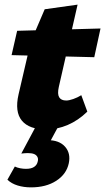

<svg xmlns="http://www.w3.org/2000/svg" viewBox="-20 -549 454 829"><path d="M180 10Q106 10 74.5 -28Q43 -66 60 -141L113 -369L173 -509L315 -529L234 -174Q227 -143 235.5 -129Q244 -115 266 -115Q278 -115 296.5 -121.5Q315 -128 331 -138L357 -67Q318 -29 272.5 -9.5Q227 10 180 10ZM30 -311 54 -416 414 -426 387 -302ZM133 0H230L189 76L119 71Q129 64 147.5 60Q166 56 185 56Q236 56 261 84.5Q286 113 277 156Q267 203 223 231.5Q179 260 114 260Q83 260 56.5 252Q30 244 12 227L44 170Q54 175 67 177.5Q80 180 92 180Q115 180 127.5 171.5Q140 163 143 148Q146 137 141.5 128.5Q137 120 127 116Q117 112 100 112Q94 112 87.5 112.5Q81 113 72 114Z"/></svg>

Font: Ysabeau Black
Style: Italic
Weight: 900
Italic angle: -12°
Version: Version 2.000;gftools[0.9.27.dev2+g8671c4b]